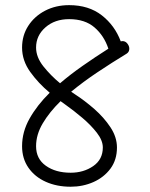

<svg xmlns="http://www.w3.org/2000/svg" viewBox="-20 -705 582 743"><path d="M65.4 -139.2Q65.4 -194.8 94.5 -246.3Q123.5 -297.9 172.4 -346.2Q128.4 -382.8 96.9 -426.8Q65.4 -470.7 65.4 -521Q65.4 -567.9 89.4 -605Q113.3 -642.1 154.5 -663.6Q195.8 -685.1 247.6 -685.1Q323.2 -685.1 373.8 -645.8Q424.3 -606.4 447.3 -544.9Q464.8 -549.3 475.1 -533.2Q481.4 -523.9 480.2 -513.4Q479 -502.9 469.7 -497.1Q412.6 -462.4 357.4 -425.5Q302.2 -388.7 255.4 -350.1Q262.7 -345.2 270.5 -339.8Q307.6 -315.9 345 -283.2Q382.3 -250.5 407.5 -212.4Q432.6 -174.3 432.6 -134.3Q432.6 -86.4 407.5 -52.5Q382.3 -18.6 341.6 -0.5Q300.8 17.6 253.4 17.6Q199.7 17.6 157.2 -1.5Q114.7 -20.5 90.1 -55.9Q65.4 -91.3 65.4 -139.2ZM119.6 -521Q119.6 -483.9 147.9 -448.2Q176.3 -412.6 212.4 -382.8Q252.9 -417.5 300.8 -450.9Q348.6 -484.4 399.4 -516.6Q382.8 -566.9 345.7 -598.9Q308.6 -630.9 247.6 -630.9Q191.9 -630.9 155.8 -599.1Q119.6 -567.4 119.6 -521ZM119.6 -139.2Q119.6 -90.3 157.5 -63.5Q195.3 -36.6 253.4 -36.6Q303.7 -36.6 340.8 -62.3Q377.9 -87.9 377.9 -134.3Q377.9 -161.6 354.7 -191.4Q331.5 -221.2 298.6 -249Q265.6 -276.9 235.4 -298.3Q224.1 -306.2 214.4 -313.5Q171.4 -271.5 145.5 -227.8Q119.6 -184.1 119.6 -139.2Z"/></svg>

Font: Mikhak Light
Style: Regular
Weight: 300
Designer: Amin Abedi
Version: Version 3.3